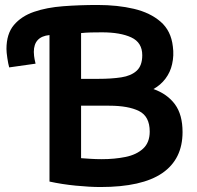

<svg xmlns="http://www.w3.org/2000/svg" viewBox="-20 -732 792 772"><path d="M372 -712Q300 -712 234 -707Q168 -702 117 -684.5Q66 -667 36 -631.5Q6 -596 6 -535Q6 -522 9.5 -498.5Q13 -475 17 -461L123 -476Q118 -497 117 -507.5Q116 -518 116 -523Q116 -585 179 -591V-2Q229 9 285 14.5Q341 20 384 20Q551 20 632.5 -36Q714 -92 714 -201Q714 -271 683.5 -312.5Q653 -354 597 -374Q626 -390 645.5 -416Q665 -442 672 -474Q680 -509 675 -545Q668 -608 626 -644.5Q584 -681 518.5 -696.5Q453 -712 372 -712ZM419 -307Q496 -307 539 -285.5Q582 -264 582 -203Q582 -159 555.5 -134.5Q529 -110 485 -101Q441 -92 389 -92Q365 -92 342.5 -93.5Q320 -95 306 -96V-307ZM390 -602Q464 -602 508 -581.5Q552 -561 552 -510Q552 -468 529.5 -447.5Q507 -427 467.5 -421Q428 -415 377 -415H306V-599Q325 -601 345 -601.5Q365 -602 390 -602Z"/></svg>

Font: Repo DemiBold
Style: Regular
Weight: 600
Designer: Stefan Peev
Foundry: Context Ltd
Version: Version 1.502